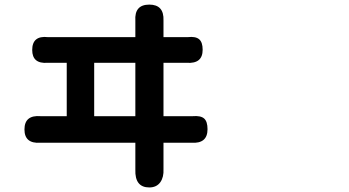

<svg xmlns="http://www.w3.org/2000/svg" viewBox="-20 -782 1540 847"><path d="M638.7 44.9Q574.2 44.9 577.1 -34.2Q577.1 -39.1 577.1 -43.9V-152.3H378.9H181.6Q169.9 -152.3 158.2 -152.3Q87.9 -147.5 87.9 -210.9Q87.9 -275.4 159.2 -269.5Q170.9 -269.5 181.6 -269.5H274.4V-504.9H216.8Q203.1 -504.9 189.5 -504.9Q122.1 -500 122.1 -561.5Q122.1 -626 191.4 -618.2Q204.1 -618.2 216.8 -618.2H577.1V-687.5Q577.1 -689.5 577.1 -690.4Q572.3 -761.7 638.7 -761.7Q704.1 -761.7 701.2 -691.4Q701.2 -689.5 701.2 -687.5V-618.2H785.2Q796.9 -618.2 808.6 -618.2Q842.8 -622.1 858.4 -608.9Q874 -595.7 874 -562.5Q874 -500 803.7 -504.9Q794.9 -504.9 785.2 -504.9H701.2V-269.5H806.6Q818.4 -269.5 830.1 -269.5Q865.2 -272.5 880.4 -259.3Q895.5 -246.1 895.5 -211.9Q895.5 -147.5 824.2 -152.3Q815.4 -152.3 806.6 -152.3H701.2V-45.9Q701.2 -41 701.2 -36.1Q703.1 -1 687.5 21.5Q670.9 44.9 638.7 44.9ZM395.5 -269.5H577.1V-504.9H486.3H395.5Z"/></svg>

Font: Bpmf GenSen Rounded B
Style: B
Weight: 700
Foundry: But Ko
Version: Version 1.320